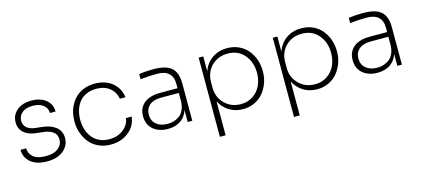

<svg xmlns="http://www.w3.org/2000/svg" viewBox="-59 -1019 3723 1698"><g transform="rotate(-15 1802.5 -170.5)"><path d="M259.8 15.1Q163.6 15.1 110.4 -28.8Q57.1 -72.8 56.2 -145H107.9Q107.9 -96.2 145.5 -64.7Q183.1 -33.2 259.8 -33.2Q335 -33.2 374 -64.9Q413.1 -96.7 413.1 -146Q413.1 -189.9 380.6 -214.6Q348.1 -239.3 289.1 -245.1L227.1 -252Q157.2 -259.3 117.2 -295.2Q77.1 -331.1 77.1 -390.1Q77.1 -456.1 126.7 -498.5Q176.3 -541 259.8 -541Q341.8 -541 392.6 -500.5Q443.4 -460 443.8 -392.1H392.1Q392.1 -436.5 356.9 -464.8Q321.8 -493.2 259.8 -493.2Q195.8 -493.2 161.9 -463.6Q127.9 -434.1 127.9 -389.2Q127.9 -353 154.3 -328.4Q180.7 -303.7 231 -297.9L293 -291Q370.6 -283.2 417.2 -246.1Q463.9 -209 463.9 -145Q463.9 -75.7 408.7 -30.3Q353.5 15.1 259.8 15.1Z M840.8 17.1Q778.3 17.1 727.8 -7.1Q677.2 -31.2 646.2 -71Q615.2 -110.8 598.6 -159.2Q582 -207.5 582 -258.8V-269Q582 -310.5 592.3 -349.9Q602.5 -389.2 623.5 -424.1Q644.5 -459 674.8 -484.9Q705.1 -510.7 747.8 -525.9Q790.5 -541 840.8 -541Q935.5 -541 998.5 -490.7Q1061.5 -440.4 1073.7 -354H1022Q1011.7 -416 964.1 -454.6Q916.5 -493.2 840.8 -493.2Q790.5 -493.2 750.5 -475.1Q710.4 -457 685.5 -425.5Q660.6 -394 647.7 -352.8Q634.8 -311.5 634.8 -264.2Q634.8 -217.3 647.9 -175.8Q661.1 -134.3 686 -102.1Q710.9 -69.8 751 -51Q791 -32.2 840.8 -32.2Q917.5 -32.2 970 -73.5Q1022.5 -114.7 1029.8 -174.8H1082Q1072.3 -88.9 1004.6 -35.9Q937 17.1 840.8 17.1Z M1365.7 14.2Q1283.2 14.2 1231.4 -29.5Q1179.7 -73.2 1179.7 -150.9Q1179.7 -227.1 1231.9 -269.5Q1284.2 -312 1378.4 -312H1538.6V-350.1Q1538.6 -481.9 1396.5 -481.9Q1315.9 -481.9 1243.7 -473.1V-521Q1303.7 -529.8 1375.5 -529.8Q1491.7 -529.8 1541 -484.9Q1590.3 -439.9 1590.3 -341.8V0H1548.3V-109.9Q1529.3 -48.8 1481.2 -17.3Q1433.1 14.2 1365.7 14.2ZM1373.5 -29.8Q1404.3 -29.8 1431.6 -38.1Q1459 -46.4 1483.2 -64.2Q1507.3 -82 1522.2 -114.5Q1537.1 -147 1538.6 -190.9V-269H1373.5Q1306.6 -269 1269.5 -237.1Q1232.4 -205.1 1232.4 -150.9Q1232.4 -95.2 1271.2 -62.5Q1310.1 -29.8 1373.5 -29.8Z M1841.8 200.2H1789.1V-524.9H1831.1V-387.2Q1856 -459 1914.6 -500Q1973.1 -541 2053.2 -541Q2111.3 -541 2159.7 -518.3Q2208 -495.6 2239.7 -457.3Q2271.5 -418.9 2288.8 -369.9Q2306.2 -320.8 2306.2 -267.1V-256.8Q2306.2 -205.1 2288.8 -156.5Q2271.5 -107.9 2240 -68.8Q2208.5 -29.8 2159.9 -6.3Q2111.3 17.1 2053.2 17.1Q1981.4 17.1 1926.5 -17.1Q1871.6 -51.3 1841.8 -110.8ZM2045.9 -30.8Q2109.4 -30.8 2157.5 -63.5Q2205.6 -96.2 2229.2 -148.2Q2252.9 -200.2 2252.9 -262.2Q2252.9 -360.8 2196.5 -427Q2140.1 -493.2 2045.9 -493.2Q1955.6 -493.2 1897.2 -435.1Q1838.9 -377 1838.9 -287.1V-235.8Q1838.9 -149.4 1897.2 -90.1Q1955.6 -30.8 2045.9 -30.8Z M2520.5 200.2H2467.8V-524.9H2509.8V-387.2Q2534.7 -459 2593.3 -500Q2651.9 -541 2731.9 -541Q2790 -541 2838.4 -518.3Q2886.7 -495.6 2918.5 -457.3Q2950.2 -418.9 2967.5 -369.9Q2984.9 -320.8 2984.9 -267.1V-256.8Q2984.9 -205.1 2967.5 -156.5Q2950.2 -107.9 2918.7 -68.8Q2887.2 -29.8 2838.6 -6.3Q2790 17.1 2731.9 17.1Q2660.2 17.1 2605.2 -17.1Q2550.3 -51.3 2520.5 -110.8ZM2724.6 -30.8Q2788.1 -30.8 2836.2 -63.5Q2884.3 -96.2 2908 -148.2Q2931.6 -200.2 2931.6 -262.2Q2931.6 -360.8 2875.2 -427Q2818.8 -493.2 2724.6 -493.2Q2634.3 -493.2 2575.9 -435.1Q2517.6 -377 2517.6 -287.1V-235.8Q2517.6 -149.4 2575.9 -90.1Q2634.3 -30.8 2724.6 -30.8Z M3284.7 14.2Q3202.1 14.2 3150.4 -29.5Q3098.6 -73.2 3098.6 -150.9Q3098.6 -227.1 3150.9 -269.5Q3203.1 -312 3297.4 -312H3457.5V-350.1Q3457.5 -481.9 3315.4 -481.9Q3234.9 -481.9 3162.6 -473.1V-521Q3222.7 -529.8 3294.4 -529.8Q3410.6 -529.8 3460 -484.9Q3509.3 -439.9 3509.3 -341.8V0H3467.3V-109.9Q3448.2 -48.8 3400.1 -17.3Q3352.1 14.2 3284.7 14.2ZM3292.5 -29.8Q3323.2 -29.8 3350.6 -38.1Q3377.9 -46.4 3402.1 -64.2Q3426.3 -82 3441.2 -114.5Q3456.1 -147 3457.5 -190.9V-269H3292.5Q3225.6 -269 3188.5 -237.1Q3151.4 -205.1 3151.4 -150.9Q3151.4 -95.2 3190.2 -62.5Q3229 -29.8 3292.5 -29.8Z"/></g></svg>

Font: Sora ExtraLight
Style: Regular
Weight: 200
Designer: Jonathan Barnbrook, Julián Moncada
Foundry: Barnbrook Fonts
Version: Version 2.000